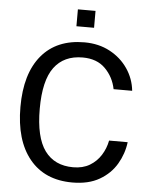

<svg xmlns="http://www.w3.org/2000/svg" viewBox="-60 -954 808 1014"><g transform="rotate(5 344.0 -447.0)"><path d="M361.5 -733Q437.5 -733 496.8 -701.2Q556 -669.5 592 -616.5Q628 -563.5 634.5 -500H536Q523.5 -563.5 479.2 -608Q435 -652.5 359 -652.5Q260 -652.5 208.2 -582.8Q156.5 -513 156.5 -363Q156.5 -212 208.2 -141.2Q260 -70.5 359 -70.5Q410 -70.5 446.5 -92.2Q483 -114 505.5 -149.8Q528 -185.5 536 -227.5H634.5Q627 -166 595.2 -111.8Q563.5 -57.5 505.5 -23.8Q447.5 10 361.5 10Q215 10 134.5 -88.5Q54 -187 54 -364Q54 -540.5 134.2 -636.8Q214.5 -733 361.5 -733ZM311.5 -814V-903.5H405V-814Z"/></g></svg>

Font: Public Sans
Style: Regular
Weight: 400
Designer: The Public Sans project authors (U.S. Web Design System). Libre Franklin designed by Pablo Impallari and Rodrigo Fuenzal
Version: Version 1.008; ttfautohint (v1.8.1) -l 8 -r 50 -G 200 -x 14 